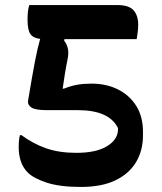

<svg xmlns="http://www.w3.org/2000/svg" viewBox="-20 -720 640 760"><path d="M96 -700H444Q490 -700 508.5 -679.5Q527 -659 527 -622Q527 -608 525 -591.5Q523 -575 521 -565H235L234 -559Q246 -543 249 -526Q252 -509 248 -488Q242 -459 237 -428.5Q232 -398 228 -369H233Q260 -380 285.5 -384.5Q311 -389 342 -389Q401 -389 447 -366Q493 -343 519.5 -300.5Q546 -258 546 -198V-184Q546 -125 519 -79Q492 -33 437.5 -6.5Q383 20 300 20Q217 20 165 3Q113 -14 90 -37Q71 -56 62.5 -81.5Q54 -107 54 -137Q54 -168 59 -185H65Q111 -151 162.5 -133Q214 -115 282 -115Q361 -115 404 -141.5Q447 -168 447 -208V-213Q430 -248 390.5 -266Q351 -284 288 -284H165Q121 -284 105 -294Q89 -304 91 -321Q108 -423 118.5 -477.5Q129 -532 139 -566Q112 -569 100.5 -585Q89 -601 89 -643Q89 -679 96 -700Z"/></svg>

Font: Recursive Sn Csl St
Style: Bold
Weight: 700
Version: Version 1.079;hotconv 1.0.112;makeotfexe 2.5.65598; ttfautoh